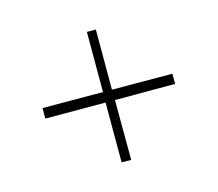

<svg xmlns="http://www.w3.org/2000/svg" viewBox="-72 -618 698 615"><g transform="rotate(30 276.5 -310.0)"><path d="M440.9 -450.2 299.8 -309.1 440.9 -168.9 418 -147 277.8 -287.1 136.2 -146 111.8 -170.9 253.9 -312 112.8 -453.1 133.8 -474.1 274.9 -333 417 -474.1Z"/></g></svg>

Font: BioRhyme ExtraLight
Style: Regular
Weight: 275
Designer: Aoife Mooney
Foundry: Aoife Mooney Type
Version: Version 1.500;PS 001.500;hotconv 1.0.88;makeotf.lib2.5.64775